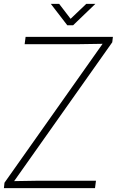

<svg xmlns="http://www.w3.org/2000/svg" viewBox="-29 -970 602 990"><path d="M232.9 -950.2H275.9L335 -873L416 -950.2H462.9L348.1 -839.8H317.9ZM-5.9 -27.8 500 -744.1 378.9 -742.2H98.1L103 -779.8H553.2L549.8 -752L43.9 -36.1L165 -38.1H465.8L460.9 0H-8.8Z"/></svg>

Font: Cooper Hewitt
Style: Light Italic
Weight: 704
Designer: Village Type and Design LLC
Foundry: Cooper Hewitt Smithsonian Design Museum
Version: 1.000